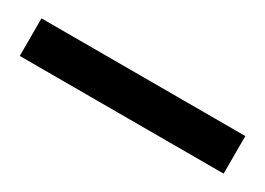

<svg xmlns="http://www.w3.org/2000/svg" viewBox="-18 -125 446 323"><g transform="rotate(30 205.0 36.5)"><path d="M7 0H403V73H7Z"/></g></svg>

Font: HermeneusOne
Style: Regular
Weight: 400
Designer: Rodrigo Fuenzalida, Pablo Impallari
Foundry: Pablo Impallari, Rodrigo Fuenzalida
Version: Version 1.000; ttfautohint (v0.8) -G 200 -r 50